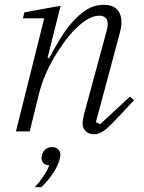

<svg xmlns="http://www.w3.org/2000/svg" viewBox="-20 -544 595 795"><path d="M370 12Q348 12 335 -0.5Q322 -13 322 -33Q322 -41 324 -51Q326 -61 328 -71L422 -418Q426 -431 426 -444Q426 -479 391 -479Q368 -479 343 -464.5Q318 -450 292 -424Q269 -401 246.5 -370.5Q224 -340 203.5 -305Q183 -270 167 -232Q151 -194 142 -158L103 0H46L163 -468H75L81 -493L231 -520L177 -305L183 -302Q202 -338 225.5 -377.5Q249 -417 277 -449.5Q305 -482 337.5 -503Q370 -524 409 -524Q448 -524 465.5 -504Q483 -484 483 -452Q483 -441 481 -430Q479 -419 476 -407L377 -38L395 -30L518 -144L535 -129L457 -46Q424 -11 405.5 0.5Q387 12 370 12ZM124 231Q143 211 159.5 186.5Q176 162 184 140H182Q168 140 160 131.5Q152 123 152 111Q152 92 164 78.5Q176 65 196 65Q212 65 221 74.5Q230 84 230 98Q230 109 223 128Q213 155 193 183Q173 211 151 231H124Z"/></svg>

Font: IBM Plex Serif Light
Style: Italic
Weight: 300
Italic angle: -14°
Designer: Mike Abbink, Paul van der Laan, Pieter van Rosmalen
Foundry: Bold Monday
Version: Version 3.001